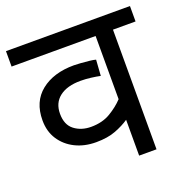

<svg xmlns="http://www.w3.org/2000/svg" viewBox="-115 -727 801 831"><g transform="rotate(-20 285.5 -311.0)"><path d="M571 -551H467V0H387V-165Q361 -147 323.5 -132.5Q286 -118 233 -118Q179 -118 137 -139Q95 -160 70.5 -197.5Q46 -235 46 -286Q46 -372 103.5 -418Q161 -464 255 -464Q268 -464 287.5 -462.5Q307 -461 325.5 -459Q344 -457 354 -454L349 -381Q330 -385 306 -388Q282 -391 259 -391Q197 -391 162 -364Q127 -337 127 -287Q127 -236 158.5 -212Q190 -188 235 -188Q287 -188 324.5 -210.5Q362 -233 387 -260V-551H0V-622H571Z"/></g></svg>

Font: Noto Sans Historical
Style: Regular
Weight: 400
Designer: Monotype Design Team
Foundry: Monotype Imaging Inc.
Version: Version 2.013; ttfautohint (v1.8.4.7-5d5b)